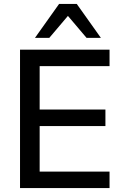

<svg xmlns="http://www.w3.org/2000/svg" viewBox="-20 -958 629 978"><path d="M82 0V-705H538V-621H182V-400H517V-316H182V-84H538V0ZM158 -765 281 -938H371L494 -765H421L326 -877L231 -765Z"/></svg>

Font: Nunito Sans 12pt SemiBold
Style: Regular
Weight: 600
Designer: Vernon Adams
Foundry: Vernon Adams
Version: Version 3.101;gftools[0.9.27]